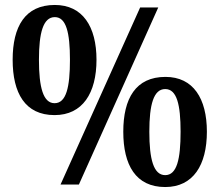

<svg xmlns="http://www.w3.org/2000/svg" viewBox="-20 -744 885 774"><path d="M200 -280C313 -280 369 -369 369 -503C369 -637 313 -724 201 -724C81 -724 31 -637 31 -503C31 -369 81 -280 200 -280ZM224 0H298L618 -714H545ZM200 -328C154 -328 137 -392 137 -503C137 -612 154 -675 201 -675C247 -675 262 -612 262 -503C262 -392 247 -328 200 -328ZM646 10C759 10 814 -79 814 -213C814 -347 759 -434 647 -434C527 -434 477 -347 477 -213C477 -79 527 10 646 10ZM646 -38C599 -38 582 -102 582 -213C582 -322 599 -385 646 -385C693 -385 708 -322 708 -213C708 -102 693 -38 646 -38Z"/></svg>

Font: Noto Serif SemiCondensed
Style: Bold
Weight: 700
Width: 4
Designer: Monotype Design Team
Foundry: Monotype Imaging Inc.
Version: Version 2.015